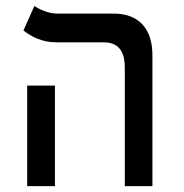

<svg xmlns="http://www.w3.org/2000/svg" viewBox="-20 -632 626 652"><path d="M403.8 0H497.6V-444.3C497.6 -535.2 450.7 -585.9 365.7 -585.9H174.3C143.1 -585.9 111.3 -601.6 96.7 -611.8L59.6 -528.3C85.9 -508.3 122.1 -488.3 170.4 -488.3H331.1C379.9 -488.3 403.8 -460.9 403.8 -402.3ZM72.3 0H166.5V-341.3H72.3Z"/></svg>

Font: Cascadia Mono NF
Style: Regular
Weight: 400
Monospace: yes
Designer: Aaron Bell
Foundry: Saja Typeworks
Version: Version 2404.023